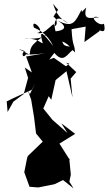

<svg xmlns="http://www.w3.org/2000/svg" viewBox="-20 -958 597 1060"><path d="M117 -585 135 -528 111 -439 54 -397 22 -340 17 -398C62 -421 109 -441 155 -462L174 -499L145 -438L133 -460L152 -408L168 -311L179 -221L216 -176L134 -97L130 -87L114 -7L143 73L191 77L281 59L328 36L386 82L363 45L371 6L362 -86L366 -74L288 -197L303 -162L395 -219L319 -277L352 -224L270 -296L219 -359L249 -427L263 -407L287 -516L347 -565L380 -421L370 -524L401 -560L345 -612L363 -606L344 -592L277 -639L235 -622L195 -612C172 -661 179 -593 204 -585C247 -613 265 -649 280 -666C331 -604 352 -662 383 -683C385 -717 334 -684 324 -729C367 -713 385 -671 394 -670C391 -724 381 -692 375 -797L453 -811L446 -726L529 -786C539 -824 535 -801 487 -819C555 -768 564 -780 554 -827C523 -808 460 -882 528 -862C483 -862 436 -839 456 -916C376 -843 445 -850 430 -904C395 -837 384 -801 300 -844C357 -808 335 -790 287 -785C278 -807 269 -903 360 -826C349 -837 299 -848 273 -938C309 -885 309 -924 275 -866C308 -847 289 -794 276 -825C247 -805 221 -766 185 -776C238 -783 147 -865 167 -806C192 -794 238 -776 274 -704C224 -766 190 -811 216 -719C196 -724 197 -743 115 -747C115 -744 223 -738 238 -769C134 -705 151 -686 143 -656C104 -679 46 -702 122 -674C93 -675 105 -628 123 -658C120 -662 120 -650 228 -664L124 -646L156 -558Z"/></svg>

Font: Hussar Lance
Style: ExBd
Weight: 700
Foundry: Cannot Into Space Fonts, PlusOne Fonts
Version: Version 2.270